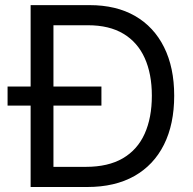

<svg xmlns="http://www.w3.org/2000/svg" viewBox="-20 -748 771 768"><path d="M329.1 0H153.3V-80.6H323.2Q412.6 -80.6 471.2 -114.7Q529.8 -148.9 558.6 -212.9Q587.4 -276.9 587.4 -365.2Q587.4 -452.6 558.8 -515.9Q530.3 -579.1 473.6 -613Q417 -647 332 -647H149.4V-727.5H338.4Q444.8 -727.5 520.3 -684.1Q595.7 -640.6 636.2 -559.3Q676.8 -478 676.8 -365.2Q676.8 -251.5 636 -169.7Q595.2 -87.9 517.6 -43.9Q439.9 0 329.1 0ZM193.8 -727.5V0H102.5V-727.5ZM10.3 -325.7V-401.9H385.7V-325.7Z"/></svg>

Font: Inter 20pt
Style: Regular
Weight: 400
Version: Version 4.001;git-66647c0bb